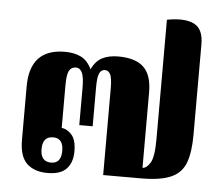

<svg xmlns="http://www.w3.org/2000/svg" viewBox="-48 -692 883 757"><g transform="rotate(5 393.0 -313.0)"><path d="M166 11Q114 11 84.5 -17Q55 -45 55 -111V-322Q55 -471 194 -471Q231 -471 257.5 -458Q284 -445 300 -411Q316 -445 342 -458Q368 -471 405 -471Q473 -471 505.5 -440Q538 -409 538 -341V-42Q554 -42 568.5 -65.5Q583 -89 583 -159V-632Q653 -645 690 -626.5Q727 -608 727 -548V-190Q727 -120 711.5 -78.5Q696 -37 654.5 -18.5Q613 0 536 0H386V-343Q386 -384 378.5 -398.5Q371 -413 357 -413Q342 -413 335 -397.5Q328 -382 328 -343V-188H275V-337Q275 -377 267 -395Q259 -413 242 -413Q224 -413 215.5 -397.5Q207 -382 207 -339V-171Q228 -169 246.5 -149Q265 -129 265 -83Q265 -39 241.5 -14Q218 11 166 11ZM177 -31Q217 -31 217 -81Q217 -131 177 -131Q135 -131 135 -81Q135 -31 177 -31Z"/></g></svg>

Font: Noto Serif Thai Condensed Black
Style: Regular
Weight: 900
Width: 3
Designer: Monotype Design Team
Foundry: Monotype Imaging Inc.
Version: Version 2.002; ttfautohint (v1.8.4.7-5d5b)